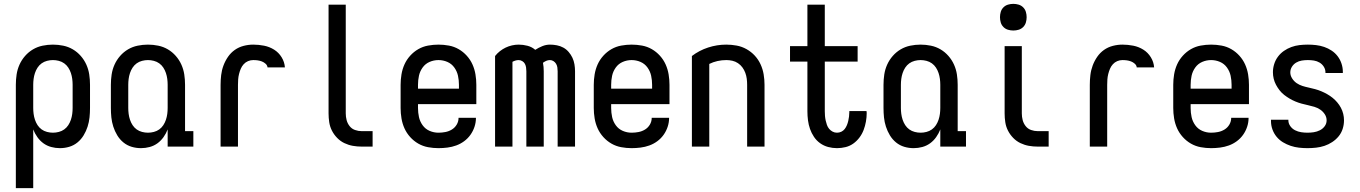

<svg xmlns="http://www.w3.org/2000/svg" viewBox="-20 -759 7040 994"><path d="M62 215V-320Q62 -347 66 -373.5Q70 -400 81 -424.5Q92 -449 110 -469.5Q128 -490 151 -503.5Q174 -517 200.5 -522.5Q227 -528 254 -528Q281 -528 307.5 -522.5Q334 -517 357 -503.5Q380 -490 398 -469.5Q416 -449 427 -424.5Q438 -400 442 -373.5Q446 -347 446 -320V-200Q446 -175 443.5 -151Q441 -127 433.5 -103.5Q426 -80 413 -58.5Q400 -37 381 -21.5Q362 -6 338.5 1Q315 8 290 8Q267 8 245 2Q223 -4 205 -17Q187 -30 173.5 -49Q160 -68 152 -89V215ZM254 -72Q269 -72 284.5 -76Q300 -80 312.5 -89Q325 -98 333.5 -111Q342 -124 347 -139Q352 -154 354 -169.5Q356 -185 356 -200V-320Q356 -335 354 -350.5Q352 -366 347 -381Q342 -396 333.5 -409Q325 -422 312.5 -431Q300 -440 284.5 -444Q269 -448 254 -448Q239 -448 223.5 -444Q208 -440 195.5 -431Q183 -422 174.5 -409Q166 -396 161 -381Q156 -366 154 -350.5Q152 -335 152 -320V-200Q152 -185 154 -169.5Q156 -154 161 -139Q166 -124 174.5 -111Q183 -98 195.5 -89Q208 -80 223.5 -76Q239 -72 254 -72Z M710 8Q685 8 661.5 1Q638 -6 619 -21.5Q600 -37 587 -58.5Q574 -80 566.5 -103.5Q559 -127 556.5 -151Q554 -175 554 -200V-320Q554 -347 558 -373.5Q562 -400 573 -424.5Q584 -449 602 -469.5Q620 -490 643 -503.5Q666 -517 692.5 -522.5Q719 -528 746 -528Q773 -528 799.5 -522.5Q826 -517 849 -503.5Q872 -490 890 -469.5Q908 -449 919 -424.5Q930 -400 934 -373.5Q938 -347 938 -320V-80H981V0H848V-89Q840 -68 826.5 -49Q813 -30 795 -17Q777 -4 755 2Q733 8 710 8ZM746 -72Q761 -72 776.5 -76Q792 -80 804.5 -89Q817 -98 825.5 -111Q834 -124 839 -139Q844 -154 846 -169.5Q848 -185 848 -200V-320Q848 -335 846 -350.5Q844 -366 839 -381Q834 -396 825.5 -409Q817 -422 804.5 -431Q792 -440 776.5 -444Q761 -448 746 -448Q731 -448 715.5 -444Q700 -440 687.5 -431Q675 -422 666.5 -409Q658 -396 653 -381Q648 -366 646 -350.5Q644 -335 644 -320V-200Q644 -185 646 -169.5Q648 -154 653 -139Q658 -124 666.5 -111Q675 -98 687.5 -89Q700 -80 715.5 -76Q731 -72 746 -72Z M1122 0V-320Q1122 -345 1125 -370.5Q1128 -396 1137 -420Q1146 -444 1160.5 -465Q1175 -486 1195.5 -500.5Q1216 -515 1241 -521.5Q1266 -528 1291 -528Q1319 -528 1347 -522.5Q1375 -517 1399 -502Q1423 -487 1438 -462.5Q1453 -438 1455 -410H1365Q1364 -421 1355 -429Q1346 -437 1335.5 -441Q1325 -445 1314 -446.5Q1303 -448 1291 -448Q1277 -448 1264 -442.5Q1251 -437 1241.5 -426.5Q1232 -416 1226.5 -403Q1221 -390 1217.5 -376Q1214 -362 1213 -348Q1212 -334 1212 -320V0Z M1909 0H1853Q1829 0 1806.5 -4Q1784 -8 1763 -18Q1742 -28 1725.5 -45Q1709 -62 1698.5 -82.5Q1688 -103 1684.5 -126Q1681 -149 1681 -172V-735H1770V-172Q1770 -154 1774.5 -137Q1779 -120 1790 -106Q1801 -92 1818 -86Q1835 -80 1853 -80H1909Z M2250 8Q2223 8 2196 3Q2169 -2 2145.5 -15.5Q2122 -29 2103.5 -49.5Q2085 -70 2074 -94.5Q2063 -119 2058.5 -146Q2054 -173 2054 -200V-320Q2054 -347 2058.5 -374Q2063 -401 2074 -425.5Q2085 -450 2103.5 -470.5Q2122 -491 2145.5 -504.5Q2169 -518 2196 -523Q2223 -528 2250 -528Q2277 -528 2304 -523Q2331 -518 2354.5 -504.5Q2378 -491 2396.5 -470.5Q2415 -450 2426 -425.5Q2437 -401 2441.5 -374Q2446 -347 2446 -320V-220H2144V-200Q2144 -176 2149 -153Q2154 -130 2168 -110.5Q2182 -91 2204 -81.5Q2226 -72 2250 -72Q2268 -72 2286 -75.5Q2304 -79 2319.5 -88.5Q2335 -98 2344.5 -114Q2354 -130 2354 -149H2444Q2444 -125 2436.5 -102.5Q2429 -80 2415.5 -61Q2402 -42 2383 -28Q2364 -14 2342 -6Q2320 2 2296.5 5Q2273 8 2250 8ZM2356 -300V-320Q2356 -344 2351 -367Q2346 -390 2332 -409.5Q2318 -429 2296 -438.5Q2274 -448 2250 -448Q2226 -448 2204 -438.5Q2182 -429 2168 -409.5Q2154 -390 2149 -367Q2144 -344 2144 -320V-300Z M2543 0V-469Q2554 -483 2568 -494Q2582 -505 2597.5 -512.5Q2613 -520 2630.5 -524Q2648 -528 2665 -528Q2688 -528 2711 -522Q2734 -516 2751 -501Q2768 -512 2787.5 -520Q2807 -528 2827 -528Q2845 -528 2863 -524.5Q2881 -521 2896.5 -512.5Q2912 -504 2924 -490Q2936 -476 2943.5 -460Q2951 -444 2954 -426Q2957 -408 2957 -390V0H2867V-390Q2867 -400 2865.5 -410Q2864 -420 2859 -428.5Q2854 -437 2845.5 -442.5Q2837 -448 2827 -448Q2817 -448 2808 -444Q2799 -440 2791 -434Q2793 -424 2794 -412.5Q2795 -401 2795 -390V0H2705V-390Q2705 -400 2703.5 -410Q2702 -420 2697.5 -428.5Q2693 -437 2684 -442.5Q2675 -448 2665 -448Q2657 -448 2648.5 -445.5Q2640 -443 2633 -439V0Z M3250 8Q3223 8 3196 3Q3169 -2 3145.5 -15.5Q3122 -29 3103.5 -49.5Q3085 -70 3074 -94.5Q3063 -119 3058.5 -146Q3054 -173 3054 -200V-320Q3054 -347 3058.5 -374Q3063 -401 3074 -425.5Q3085 -450 3103.5 -470.5Q3122 -491 3145.5 -504.5Q3169 -518 3196 -523Q3223 -528 3250 -528Q3277 -528 3304 -523Q3331 -518 3354.5 -504.5Q3378 -491 3396.5 -470.5Q3415 -450 3426 -425.5Q3437 -401 3441.5 -374Q3446 -347 3446 -320V-220H3144V-200Q3144 -176 3149 -153Q3154 -130 3168 -110.5Q3182 -91 3204 -81.5Q3226 -72 3250 -72Q3268 -72 3286 -75.5Q3304 -79 3319.5 -88.5Q3335 -98 3344.5 -114Q3354 -130 3354 -149H3444Q3444 -125 3436.5 -102.5Q3429 -80 3415.5 -61Q3402 -42 3383 -28Q3364 -14 3342 -6Q3320 2 3296.5 5Q3273 8 3250 8ZM3356 -300V-320Q3356 -344 3351 -367Q3346 -390 3332 -409.5Q3318 -429 3296 -438.5Q3274 -448 3250 -448Q3226 -448 3204 -438.5Q3182 -429 3168 -409.5Q3154 -390 3149 -367Q3144 -344 3144 -320V-300Z M3562 0V-469Q3600 -498 3646 -513Q3692 -528 3740 -528Q3767 -528 3794 -523Q3821 -518 3845 -504.5Q3869 -491 3887.5 -471Q3906 -451 3917.5 -426Q3929 -401 3933.5 -374Q3938 -347 3938 -320V0H3848V-320Q3848 -336 3846 -351.5Q3844 -367 3838.5 -382Q3833 -397 3823.5 -410Q3814 -423 3800.5 -432Q3787 -441 3771.5 -444.5Q3756 -448 3740 -448Q3717 -448 3694.5 -443Q3672 -438 3652 -428V0Z M4313 8Q4290 8 4267.5 2Q4245 -4 4226 -17.5Q4207 -31 4194 -50.5Q4181 -70 4173.5 -91.5Q4166 -113 4163 -136Q4160 -159 4160 -183V-440H4070V-520H4160V-735H4250V-520H4420V-440H4250V-183Q4250 -171 4251 -159Q4252 -147 4254.5 -135.5Q4257 -124 4261 -112.5Q4265 -101 4272.5 -92Q4280 -83 4290.5 -77.5Q4301 -72 4313 -72Q4325 -72 4335.5 -77Q4346 -82 4353 -91Q4360 -100 4364.5 -111Q4369 -122 4371.5 -133Q4374 -144 4375.5 -155.5Q4377 -167 4377 -178V-184H4466Q4466 -181 4466.5 -179Q4467 -177 4467 -174Q4467 -152 4463 -129.5Q4459 -107 4451 -86Q4443 -65 4429.5 -47Q4416 -29 4398 -16Q4380 -3 4358 2.5Q4336 8 4313 8Z M4710 8Q4685 8 4661.5 1Q4638 -6 4619 -21.5Q4600 -37 4587 -58.5Q4574 -80 4566.5 -103.5Q4559 -127 4556.5 -151Q4554 -175 4554 -200V-320Q4554 -347 4558 -373.5Q4562 -400 4573 -424.5Q4584 -449 4602 -469.5Q4620 -490 4643 -503.5Q4666 -517 4692.5 -522.5Q4719 -528 4746 -528Q4773 -528 4799.5 -522.5Q4826 -517 4849 -503.5Q4872 -490 4890 -469.5Q4908 -449 4919 -424.5Q4930 -400 4934 -373.5Q4938 -347 4938 -320V-80H4981V0H4848V-89Q4840 -68 4826.5 -49Q4813 -30 4795 -17Q4777 -4 4755 2Q4733 8 4710 8ZM4746 -72Q4761 -72 4776.5 -76Q4792 -80 4804.5 -89Q4817 -98 4825.5 -111Q4834 -124 4839 -139Q4844 -154 4846 -169.5Q4848 -185 4848 -200V-320Q4848 -335 4846 -350.5Q4844 -366 4839 -381Q4834 -396 4825.5 -409Q4817 -422 4804.5 -431Q4792 -440 4776.5 -444Q4761 -448 4746 -448Q4731 -448 4715.5 -444Q4700 -440 4687.5 -431Q4675 -422 4666.5 -409Q4658 -396 4653 -381Q4648 -366 4646 -350.5Q4644 -335 4644 -320V-200Q4644 -185 4646 -169.5Q4648 -154 4653 -139Q4658 -124 4666.5 -111Q4675 -98 4687.5 -89Q4700 -80 4715.5 -76Q4731 -72 4746 -72Z M5409 0H5353Q5329 0 5306.5 -4Q5284 -8 5263 -18Q5242 -28 5225.5 -45Q5209 -62 5198.5 -82.5Q5188 -103 5184.5 -126Q5181 -149 5181 -172V-520H5270V-172Q5270 -154 5274.5 -137Q5279 -120 5290 -106Q5301 -92 5318 -86Q5335 -80 5353 -80H5409ZM5226 -601Q5212 -601 5198.5 -605Q5185 -609 5175 -619Q5165 -629 5161 -642.5Q5157 -656 5157 -670Q5157 -684 5161 -697.5Q5165 -711 5175 -721Q5185 -731 5198.5 -735Q5212 -739 5226 -739Q5240 -739 5253.5 -735Q5267 -731 5277 -721Q5287 -711 5291 -697.5Q5295 -684 5295 -670Q5295 -656 5291 -642.5Q5287 -629 5277 -619Q5267 -609 5253.5 -605Q5240 -601 5226 -601Z M5622 0V-320Q5622 -345 5625 -370.5Q5628 -396 5637 -420Q5646 -444 5660.5 -465Q5675 -486 5695.5 -500.5Q5716 -515 5741 -521.5Q5766 -528 5791 -528Q5819 -528 5847 -522.5Q5875 -517 5899 -502Q5923 -487 5938 -462.5Q5953 -438 5955 -410H5865Q5864 -421 5855 -429Q5846 -437 5835.5 -441Q5825 -445 5814 -446.5Q5803 -448 5791 -448Q5777 -448 5764 -442.5Q5751 -437 5741.5 -426.5Q5732 -416 5726.5 -403Q5721 -390 5717.5 -376Q5714 -362 5713 -348Q5712 -334 5712 -320V0Z M6250 8Q6223 8 6196 3Q6169 -2 6145.5 -15.5Q6122 -29 6103.5 -49.5Q6085 -70 6074 -94.5Q6063 -119 6058.5 -146Q6054 -173 6054 -200V-320Q6054 -347 6058.5 -374Q6063 -401 6074 -425.5Q6085 -450 6103.5 -470.5Q6122 -491 6145.5 -504.5Q6169 -518 6196 -523Q6223 -528 6250 -528Q6277 -528 6304 -523Q6331 -518 6354.5 -504.5Q6378 -491 6396.5 -470.5Q6415 -450 6426 -425.5Q6437 -401 6441.5 -374Q6446 -347 6446 -320V-220H6144V-200Q6144 -176 6149 -153Q6154 -130 6168 -110.5Q6182 -91 6204 -81.5Q6226 -72 6250 -72Q6268 -72 6286 -75.5Q6304 -79 6319.5 -88.5Q6335 -98 6344.5 -114Q6354 -130 6354 -149H6444Q6444 -125 6436.5 -102.5Q6429 -80 6415.5 -61Q6402 -42 6383 -28Q6364 -14 6342 -6Q6320 2 6296.5 5Q6273 8 6250 8ZM6356 -300V-320Q6356 -344 6351 -367Q6346 -390 6332 -409.5Q6318 -429 6296 -438.5Q6274 -448 6250 -448Q6226 -448 6204 -438.5Q6182 -429 6168 -409.5Q6154 -390 6149 -367Q6144 -344 6144 -320V-300Z M6749 8Q6727 8 6705 5.5Q6683 3 6662 -4Q6641 -11 6622 -22.5Q6603 -34 6589 -51Q6575 -68 6567.5 -89Q6560 -110 6560 -132V-139H6650V-136Q6650 -120 6660 -106Q6670 -92 6685 -84.5Q6700 -77 6716.5 -74.5Q6733 -72 6749 -72Q6765 -72 6781.5 -74.5Q6798 -77 6813 -84.5Q6828 -92 6838 -105.5Q6848 -119 6848 -136Q6848 -153 6838.5 -167.5Q6829 -182 6815 -191.5Q6801 -201 6784.5 -206Q6768 -211 6751.5 -214.5Q6735 -218 6718.5 -222.5Q6702 -227 6686.5 -233.5Q6671 -240 6656.5 -248.5Q6642 -257 6628.5 -267.5Q6615 -278 6604.5 -291.5Q6594 -305 6586 -320Q6578 -335 6574 -351.5Q6570 -368 6570 -385Q6570 -406 6576.5 -427Q6583 -448 6596 -465.5Q6609 -483 6627 -495.5Q6645 -508 6665.5 -515.5Q6686 -523 6707.5 -525.5Q6729 -528 6751 -528Q6772 -528 6793.5 -525.5Q6815 -523 6835.5 -516Q6856 -509 6874 -497Q6892 -485 6905 -468Q6918 -451 6925 -430Q6932 -409 6932 -388V-381H6842V-384Q6842 -400 6833.5 -413.5Q6825 -427 6811.5 -435Q6798 -443 6782.5 -445.5Q6767 -448 6751 -448Q6735 -448 6719.5 -445.5Q6704 -443 6690.5 -435Q6677 -427 6668.5 -413.5Q6660 -400 6660 -384Q6660 -368 6669.5 -353Q6679 -338 6693 -328.5Q6707 -319 6723 -314Q6739 -309 6755.5 -305.5Q6772 -302 6788.5 -297.5Q6805 -293 6820.5 -286.5Q6836 -280 6851 -271.5Q6866 -263 6879 -252.5Q6892 -242 6903 -229Q6914 -216 6922 -201Q6930 -186 6934 -169.5Q6938 -153 6938 -136Q6938 -113 6931 -91.5Q6924 -70 6910 -53Q6896 -36 6877 -23.5Q6858 -11 6837 -4Q6816 3 6793.5 5.5Q6771 8 6749 8Z"/></svg>

Font: Iosevka Bendy Medium
Style: Regular
Weight: 500
Monospace: yes
Designer: Belleve Invis
Foundry: Belleve Invis
Version: Version 30.1.2